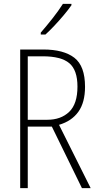

<svg xmlns="http://www.w3.org/2000/svg" viewBox="-20 -969 507 989"><path d="M203 -714Q308 -714 363 -671.5Q418 -629 418 -522Q418 -441 383.5 -393Q349 -345 284 -326L447 0H402L247 -317H123V0H84V-714ZM200 -679H123V-352H223Q294 -352 336.5 -393Q379 -434 379 -523Q379 -608 337 -643.5Q295 -679 200 -679ZM348 -942Q332 -919 308.5 -891Q285 -863 260 -836.5Q235 -810 214 -791H190V-801Q222 -838 251.5 -875.5Q281 -913 304 -949H348Z"/></svg>

Font: Noto Sans Lao Looped Condensed ExtraLight
Style: Regular
Weight: 200
Width: 3
Designer: Mark Frömberg, Ben Mitchell
Foundry: The Fontpad Ltd
Version: Version 1.002; ttfautohint (v1.8.4.7-5d5b)